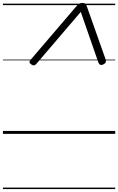

<svg xmlns="http://www.w3.org/2000/svg" viewBox="-20 -910 803 1305"><path d="M191 -507 492 -859Q506 -875 516 -882.5Q526 -890 540 -890Q555 -890 561 -882.5Q567 -875 573 -859L698 -506Q702 -495 698.5 -486.5Q695 -478 682 -472Q668 -466 660 -470.5Q652 -475 648 -487L529 -829L229 -478Q220 -467 211 -466Q202 -465 191 -473Q180 -481 180.5 -489Q181 -497 191 -507ZM0 365H763V375H0ZM0 -20H763V0H0ZM0 -505H763V-500H0ZM0 -885H763V-875H0Z"/></svg>

Font: Playwrite IS Guides
Style: Regular
Weight: 400
Designer: Veronika Burian, José Scaglione
Foundry: TypeTogether
Version: Version 1.003